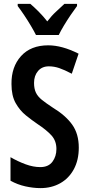

<svg xmlns="http://www.w3.org/2000/svg" viewBox="-20 -957 459 987"><path d="M385 -198Q385 -134 359.5 -87Q334 -40 289.5 -15Q245 10 188 10Q151 10 110.5 1Q70 -8 34 -28V-149Q72 -127 111.5 -112.5Q151 -98 187 -98Q229 -98 249.5 -125.5Q270 -153 270 -191Q270 -233 244.5 -261Q219 -289 172 -320Q144 -339 113 -364Q82 -389 60.5 -427Q39 -465 39 -525Q38 -613 88 -668.5Q138 -724 228 -724Q299 -724 384 -681L349 -578Q311 -598 284.5 -607Q258 -616 231 -616Q196 -616 175.5 -592Q155 -568 155 -531Q155 -501 164.5 -481Q174 -461 195 -444Q216 -427 251 -404Q317 -364 351 -316.5Q385 -269 385 -198ZM165 -777Q155 -797 139 -824Q123 -851 105 -878Q87 -905 71 -926V-937H136Q154 -922 178 -898Q202 -874 223 -847Q246 -877 267.5 -896.5Q289 -916 311 -937H376V-926Q361 -906 343 -879.5Q325 -853 308.5 -825.5Q292 -798 282 -777Z"/></svg>

Font: Noto Sans Malayalam ExtraCondensed SemiBold
Style: Regular
Weight: 600
Width: 2
Designer: Jelle Bosma - Monotype Design Team
Foundry: Monotype Imaging Inc.
Version: Version 2.104; ttfautohint (v1.8.4.7-5d5b)